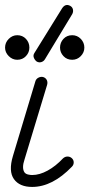

<svg xmlns="http://www.w3.org/2000/svg" viewBox="-33 -724 353 758"><path d="M94 14Q44 14 22 -17Q0 -48 18 -108L107 -404Q110 -413 119 -417.5Q128 -422 137 -420Q147 -417 151.5 -408.5Q156 -400 153 -389L64 -95Q52 -60 64 -43Q69 -37 78 -35Q87 -33 94 -33Q123 -33 155 -50.5Q187 -68 216 -99Q224 -106 233.5 -106Q243 -106 250 -100Q258 -93 258 -83Q258 -73 251 -66Q174 14 94 14ZM145 -491Q140 -482 130.5 -479Q121 -476 112 -481Q104 -487 100.5 -496.5Q97 -506 103 -515L212 -691Q225 -711 244 -701Q253 -696 255 -686.5Q257 -677 252 -668ZM252 -488Q231 -488 217.5 -502.5Q204 -517 204 -536Q204 -556 217.5 -570.5Q231 -585 252 -585Q272 -585 286 -570.5Q300 -556 300 -536Q300 -517 286 -502.5Q272 -488 252 -488ZM35 -488Q16 -488 1.5 -502.5Q-13 -517 -13 -536Q-13 -556 1.5 -570.5Q16 -585 35 -585Q56 -585 69.5 -570.5Q83 -556 83 -536Q83 -517 69.5 -502.5Q56 -488 35 -488Z"/></svg>

Font: Zen Kurenaido
Style: Regular
Weight: 400
Designer: Yoshimichi Ohira
Foundry: Positype
Version: Version 1.001